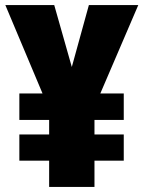

<svg xmlns="http://www.w3.org/2000/svg" viewBox="-20 -734 563 754"><path d="M262 -471 329 -714H523L374 -367H466V-263H351V-206H466V-103H351V0H173V-103H56V-206H173V-263H56V-367H147L1 -714H193Z"/></svg>

Font: Noto Sans Display SemiCondensed Black
Style: Regular
Weight: 900
Width: 4
Designer: Monotype Design Team
Foundry: Monotype Imaging Inc.
Version: Version 1.900